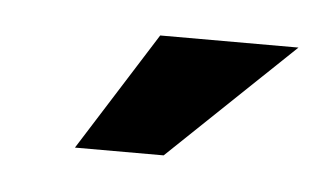

<svg xmlns="http://www.w3.org/2000/svg" viewBox="-26 -683 279 166"><g transform="rotate(5 114.0 -600.5)"><path d="M43 -549 108 -652H228L120 -549Z"/></g></svg>

Font: Alumni Sans Thin ExtraBold
Style: Italic
Weight: 800
Italic angle: -8°
Version: Version 1.016